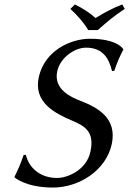

<svg xmlns="http://www.w3.org/2000/svg" viewBox="-20 -832 580 862"><path d="M236 -33C164 -33 111 -75 96 -137L86 -136C74 -100 60 -68 45 -38L46 -35C46 -35 96 10 218 10C333 10 456 -65 482 -186C506 -302 419 -349 342 -379C303 -394 219 -429 237 -512C250 -573 315 -618 366 -618C438 -618 468 -575 483 -513L493 -514C505 -550 518 -580 534 -610L532 -613C532 -613 506 -658 384 -658C297 -658 180 -605 154 -485C130 -373 224 -324 307 -289C363 -265 405 -239 386 -151C369 -70 285 -33 236 -33ZM376 -697H419C457 -731 495 -763 540 -792L529 -812C487 -796 451 -777 409 -751C381 -776 351 -795 316 -812L296 -792C326 -764 354 -734 376 -697Z"/></svg>

Font: Libertinus Sans
Style: Italic
Weight: 400
Italic angle: -12°
Designer: Philipp H. Poll, Khaled Hosny
Foundry: Caleb Maclennan
Version: Version 7.050;RELEASE